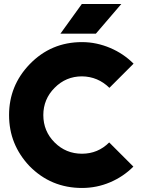

<svg xmlns="http://www.w3.org/2000/svg" viewBox="-20 -921 698 953"><path d="M280 -754H456L582 -901H386ZM387 -712Q233 -712 127 -602Q76 -549 50.5 -486Q25 -423 25 -350Q25 -276 50.5 -213Q76 -150 126 -97Q233 12 387 12Q460 12 526 -16Q559 -30 588 -49.5Q617 -69 642 -94L522 -214Q466 -158 387 -158Q307 -158 251 -214Q223 -242 209 -276Q195 -310 195 -350Q195 -389 209 -423Q223 -457 251 -485Q307 -542 387 -542Q466 -541 523 -485L643 -605Q618 -630 589 -649.5Q560 -669 527 -683Q494 -697 459 -704.5Q424 -712 387 -712Z"/></svg>

Font: Unageo
Style: Black
Weight: 900
Designer: Richard Sepsi
Foundry: Richard Sepsi
Version: Version 2.000